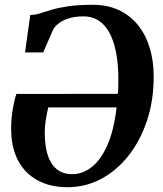

<svg xmlns="http://www.w3.org/2000/svg" viewBox="-20 -771 680 802"><path d="M84.5 -552 106.5 -708.5Q126.5 -708.5 147 -715.2Q167.5 -722 195.5 -730.2Q223.5 -738.5 265 -744.8Q306.5 -751 368.5 -751Q428.5 -751 475.5 -729.2Q522.5 -707.5 555.2 -667.5Q588 -627.5 605 -572.5Q622 -517.5 622 -451.5Q622 -351 593.8 -266.5Q565.5 -182 516 -119.8Q466.5 -57.5 401.5 -23.2Q336.5 11 261.5 11Q190 11 137 -17.8Q84 -46.5 55.2 -101.2Q26.5 -156 26.5 -234Q26.5 -277 33.8 -317.8Q41 -358.5 48.5 -378.5L472 -379Q473 -384.5 473.2 -390.2Q473.5 -396 473.8 -402Q474 -408 474 -414Q476 -477 468.5 -530Q461 -583 443.5 -621.5Q426 -660 397.5 -681.2Q369 -702.5 328.5 -702.5Q296.5 -702.5 271.5 -695.5Q246.5 -688.5 229.5 -676.5Q212.5 -664.5 202.5 -649L160.5 -552ZM467 -322.5H181.5Q175.5 -296 171.2 -270.5Q167 -245 167 -218Q167 -181 172.8 -149.5Q178.5 -118 192 -94.2Q205.5 -70.5 227.5 -57Q249.5 -43.5 281.5 -43.5Q324.5 -43.5 362.2 -72.5Q400 -101.5 427.8 -163Q455.5 -224.5 467 -322.5Z"/></svg>

Font: Merriweather 36pt
Style: Bold Italic
Weight: 700
Italic angle: -7.8°
Version: Version 2.101